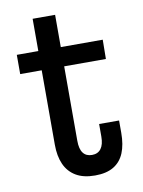

<svg xmlns="http://www.w3.org/2000/svg" viewBox="-79 -725 588 791"><g transform="rotate(-10 215.0 -330.0)"><path d="M207 -143.5Q207 -109 219.8 -92.2Q232.5 -75.5 257 -75.5Q281.5 -75.5 294.5 -92.8Q307.5 -110 307.5 -143.5V-196H391V-144.5Q391 -95 376.8 -60.5Q362.5 -26 332.5 -8Q302.5 10 255 10Q206 10 174.8 -8.8Q143.5 -27.5 128.2 -61.8Q113 -96 113 -143.5V-455H23V-535.5H113V-670.5H207V-535.5H382.5L381.5 -455H207Z"/></g></svg>

Font: Hepta Slab Medium
Style: Regular
Weight: 500
Designer: Michael LaGattuta
Foundry: Michael LaGattuta
Version: Version 1.102